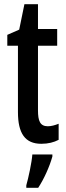

<svg xmlns="http://www.w3.org/2000/svg" viewBox="-20 -679 316 920"><path d="M209 -74C172 -74 162 -100 162 -150V-460H254V-540H162V-659H97L72 -537L15 -512V-460H66V-142C66 -40 100 10 178 10C211 10 238 3 261 -9V-86C243 -79 226 -74 209 -74ZM231 71V61H135C132 101 116 174 106 209V221H163C190 180 217 121 231 71Z"/></svg>

Font: Noto Sans Devanagari ExtraCondensed Medium
Style: Regular
Weight: 500
Width: 2
Designer: Jelle Bosma - Monotype Design Team
Foundry: Monotype Imaging Inc.
Version: Version 2.004